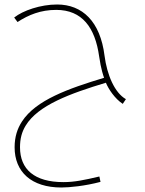

<svg xmlns="http://www.w3.org/2000/svg" viewBox="-20 -505 645 854"><path d="M253 329C290 329 359 322 427 304L422 280C354 296 311 305 262 305C133 305 69 248 69 150C69 112 77 82 94 54C149 -37 292 -89 451 -137C463 -108 491 -66 526 -43L540 -64C490 -92 456 -172 445 -257C426 -410 346 -485 234 -485C160 -485 82 -458 43 -427L58 -407C107 -439 161 -461 230 -461C345 -461 403 -383 421 -254C429 -197 441 -164 443 -159C284 -111 140 -60 78 35C57 67 45 104 45 150C45 260 120 329 253 329Z"/></svg>

Font: Noto Kufi Arabic Thin
Style: Regular
Weight: 100
Designer: Monotype Design Team, David Williams, Khaled Hosny
Foundry: Google LLC
Version: Version 2.109